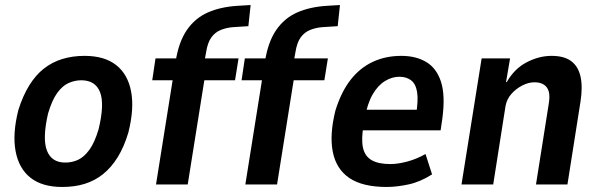

<svg xmlns="http://www.w3.org/2000/svg" viewBox="-20 -733 2383 763"><path d="M227 10Q148 10 101.5 -26.5Q55 -63 42 -132Q29 -201 53 -296Q71 -353 96.5 -394Q122 -435 154.5 -460.5Q187 -486 227.5 -498.5Q268 -511 316 -511Q395 -511 441.5 -474.5Q488 -438 501 -369.5Q514 -301 490 -206Q473 -149 447.5 -108Q422 -67 389.5 -41Q357 -15 317 -2.5Q277 10 227 10ZM239 -87Q267 -87 290.5 -98Q314 -109 335 -137.5Q356 -166 372 -220Q396 -320 377.5 -367Q359 -414 303 -414Q278 -414 253.5 -403.5Q229 -393 208 -364.5Q187 -336 171 -282Q148 -182 166.5 -134.5Q185 -87 239 -87Z M600 0 666 -414H585L598 -501H729L671 -450L678 -489Q690 -566 722.5 -613.5Q755 -661 806 -683.5Q857 -706 926 -710L976 -713L967 -629L905 -625Q880 -623 857.5 -614Q835 -605 820 -584.5Q805 -564 799 -525L790 -476L766 -501H928L914 -414H792L726 0Z M955 0 1021 -414H940L953 -501H1084L1026 -450L1033 -489Q1045 -566 1077.5 -613.5Q1110 -661 1161 -683.5Q1212 -706 1281 -710L1331 -713L1322 -629L1260 -625Q1235 -623 1212.5 -614Q1190 -605 1175 -584.5Q1160 -564 1154 -525L1145 -476L1121 -501H1283L1269 -414H1147L1081 0Z M1517 10Q1421 10 1368.5 -25.5Q1316 -61 1302.5 -129.5Q1289 -198 1313 -294Q1336 -368 1373 -415.5Q1410 -463 1461 -487Q1512 -511 1575 -511Q1633 -511 1674 -486.5Q1715 -462 1732.5 -408Q1750 -354 1738 -263L1731 -215H1403L1416 -297H1651L1633 -274Q1643 -335 1637.5 -367.5Q1632 -400 1613.5 -414Q1595 -428 1567 -428Q1538 -428 1510 -411Q1482 -394 1461 -358Q1440 -322 1429 -261L1425 -236Q1415 -180 1422.5 -146Q1430 -112 1457 -96.5Q1484 -81 1531 -81Q1561 -81 1598.5 -91Q1636 -101 1671 -121L1697 -40Q1650 -10 1603 0Q1556 10 1517 10Z M1814 0 1894 -501H2007L1991 -407H1994Q2024 -460 2073 -485.5Q2122 -511 2172 -511Q2222 -511 2250 -490Q2278 -469 2287 -428.5Q2296 -388 2287 -330L2235 0H2110L2160 -316Q2166 -350 2161 -368.5Q2156 -387 2141.5 -396.5Q2127 -406 2104 -406Q2080 -406 2055 -393Q2030 -380 2012 -359.5Q1994 -339 1989 -312L1940 0Z"/></svg>

Font: Nunito Sans 7pt Condensed
Style: Bold Italic
Weight: 700
Width: 3
Italic angle: -9°
Designer: Vernon Adams
Foundry: Vernon Adams
Version: Version 3.101;gftools[0.9.27]